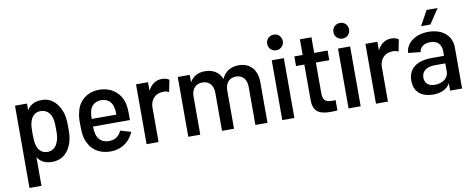

<svg xmlns="http://www.w3.org/2000/svg" viewBox="-73 -1069 3987 1609"><g transform="rotate(-10 1920.5 -264.0)"><path d="M67 -509V191H169V-53C195 -11 235 9 295 9C382 9 439 -47 464 -134C474 -177 475 -198 475 -249C475 -299 474 -323 464 -370C436 -460 379 -517 297 -517C236 -517 195 -495 169 -453V-509ZM171 -254C171 -299 172 -324 179 -347C190 -394 219 -427 269 -427C319 -427 353 -395 364 -347C371 -323 372 -298 372 -254C372 -206 370 -180 361 -157C348 -112 317 -80 269 -80C220 -80 190 -112 179 -158C173 -181 171 -207 171 -254Z M794 8C882 8 954 -42 989 -124L898 -150C881 -107 845 -81 794 -80C736 -79 699 -112 688 -160C684 -175 681 -197 680 -223H995C995 -272 995 -307 991 -339C978 -444 898 -518 783 -518C682 -518 606 -456 587 -362C579 -333 576 -296 578 -255C578 -208 580 -170 589 -137C618 -48 683 8 794 8ZM681 -288C681 -312 683 -332 686 -347C696 -396 730 -429 785 -429C840 -429 877 -396 885 -347C889 -332 890 -310 891 -288Z M1097 0H1199V-295C1199 -358 1242 -404 1297 -407C1324 -411 1349 -405 1359 -397L1379 -498C1367 -507 1348 -516 1318 -516C1261 -516 1223 -483 1199 -436V-509H1097Z M2023 -325V0H2126V-344C2126 -453 2067 -517 1971 -517C1908 -517 1854 -490 1827 -426C1804 -484 1753 -517 1685 -517C1628 -517 1581 -495 1554 -445V-509H1452V0H1554V-326C1554 -390 1591 -428 1647 -428C1702 -428 1739 -389 1739 -325V0H1841V-326C1841 -390 1877 -428 1934 -428C1987 -428 2023 -389 2023 -325Z M2252 -1H2355V-510H2252ZM2238 -652C2238 -614 2267 -586 2305 -586C2342 -586 2371 -614 2371 -652C2371 -691 2343 -719 2305 -719C2267 -719 2238 -691 2238 -652Z M2665 2C2683 2 2701 1 2721 0V-88H2683C2637 -89 2613 -109 2613 -163V-427H2727V-509H2613V-642H2515V-509H2444V-427H2515V-126C2515 -21 2574 2 2665 2Z M2816 -1H2919V-510H2816ZM2802 -652C2802 -614 2831 -586 2869 -586C2906 -586 2935 -614 2935 -652C2935 -691 2907 -719 2869 -719C2831 -719 2802 -691 2802 -652Z M3049 0H3151V-295C3151 -358 3194 -404 3249 -407C3276 -411 3301 -405 3311 -397L3331 -498C3319 -507 3300 -516 3270 -516C3213 -516 3175 -483 3151 -436V-509H3049Z M3680 -336V-296H3575C3449 -296 3374 -242 3374 -137C3374 -31 3451 8 3537 8C3602 8 3652 -15 3680 -62V0H3782V-349C3782 -447 3708 -517 3585 -517C3474 -517 3393 -457 3388 -372L3493 -361C3496 -402 3533 -429 3586 -429C3649 -429 3680 -391 3680 -336ZM3478 -145C3478 -203 3524 -232 3592 -232H3680V-164C3680 -102 3624 -70 3564 -70C3515 -70 3478 -95 3478 -145ZM3534 -574H3613L3697 -700H3603Z"/></g></svg>

Font: Vanilla Cream DemiBold
Style: Regular
Weight: 600
Designer: Jeremy Tribby, Jinavaṁso
Foundry: Tribby Type
Version: Version 1.422;Glyphs 3.1.2 (3151)